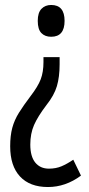

<svg xmlns="http://www.w3.org/2000/svg" viewBox="-20 -560 358 773"><path d="M220 -330V-301Q220 -250 209 -213Q198 -176 167 -137Q132 -91 117 -56.5Q102 -22 102 22Q102 70 122 94.5Q142 119 177 119Q205 119 227.5 109.5Q250 100 275 83L306 147Q244 193 173 193Q100 193 60.5 150.5Q21 108 21 29Q21 -14 29.5 -45.5Q38 -77 56.5 -106.5Q75 -136 103 -173Q133 -212 144 -241Q155 -270 155 -310V-330ZM240 -476Q240 -412 186 -412Q161 -412 146.5 -427Q132 -442 132 -476Q132 -509 147 -524.5Q162 -540 186 -540Q240 -540 240 -476Z"/></svg>

Font: Noto Sans Khmer ExtraCondensed
Style: Regular
Weight: 400
Width: 2
Designer: Danh Hong and the Monotype Design Team
Foundry: Monotype Imaging Inc.
Version: Version 2.004; ttfautohint (v1.8.4.7-5d5b)